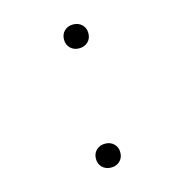

<svg xmlns="http://www.w3.org/2000/svg" viewBox="-86 -610 672 700"><g transform="rotate(-15 250.0 -260.0)"><path d="M250 -440Q230 -440 217 -452.5Q204 -465 204 -485Q204 -505 217 -517.5Q230 -530 250 -530Q270 -530 283 -517.5Q296 -505 296 -485Q296 -465 283 -452.5Q270 -440 250 -440ZM250 10Q230 10 217 -2.5Q204 -15 204 -35Q204 -55 217 -67.5Q230 -80 250 -80Q270 -80 283 -67.5Q296 -55 296 -35Q296 -15 283 -2.5Q270 10 250 10Z"/></g></svg>

Font: M PLUS 1 Code Thin
Style: Regular
Weight: 250
Designer: Coji Morishita
Foundry: UNDERFOREST DESIGN
Version: Version 1.002